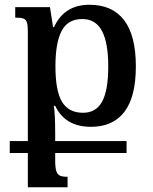

<svg xmlns="http://www.w3.org/2000/svg" viewBox="-20 -522 644 807"><path d="M212 71H512V121H212V153Q212 184 217 198Q222 212 232.5 216.5Q243 221 264 221V265H97V121H21V71H97V-389Q97 -416 93 -428Q89 -440 78.5 -444Q68 -448 44 -448V-492H190L203 -408H207Q250 -502 356 -502Q452 -502 501.5 -437.5Q551 -373 551 -243Q551 -115 503 -52Q455 11 362 11Q254 11 212 -77H206Q212 -49 212 46ZM213 -244Q213 -139 241 -93.5Q269 -48 329 -48Q384 -48 409.5 -95.5Q435 -143 435 -243Q435 -342 408.5 -392Q382 -442 326 -442Q265 -442 239 -392Q213 -342 213 -244Z"/></svg>

Font: Noto Serif Armenian Medium
Style: Regular
Weight: 500
Designer: Monotype Design team
Foundry: Monotype Imaging Inc.
Version: Version 1.000